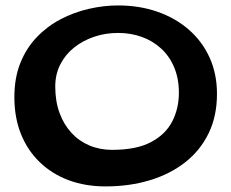

<svg xmlns="http://www.w3.org/2000/svg" viewBox="-20 -616 829 688"><path d="M358 52Q286 52 226.2 29.8Q166.5 7.5 122.8 -34.5Q79 -76.5 55.2 -135.5Q31.5 -194.5 31.5 -268Q31.5 -337 53 -390.5Q74.5 -444 112 -483Q149.5 -522 197.2 -547Q245 -572 298 -584.2Q351 -596.5 403 -596.5Q479.5 -596.5 544 -574Q608.5 -551.5 656.5 -509.8Q704.5 -468 731 -409.8Q757.5 -351.5 757.5 -279.5Q757.5 -200 727.5 -138.2Q697.5 -76.5 643 -34Q588.5 8.5 515.8 30.2Q443 52 358 52ZM381.5 -79Q469 -79 521.5 -107Q574 -135 597.5 -181.5Q621 -228 621 -283.5Q621 -334.5 604.2 -374.5Q587.5 -414.5 557.5 -442Q527.5 -469.5 488 -483.8Q448.5 -498 403 -498Q358.5 -498 318 -484.5Q277.5 -471 246 -446Q214.5 -421 196.2 -385.5Q178 -350 178 -306Q178 -253.5 193.2 -211.8Q208.5 -170 235.8 -140.2Q263 -110.5 300.2 -94.8Q337.5 -79 381.5 -79Z"/></svg>

Font: Gluten Thin
Style: Regular
Weight: 400
Version: Version 1.300